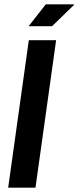

<svg xmlns="http://www.w3.org/2000/svg" viewBox="-20 -873 364 893"><path d="M18 0 114 -686H241L145 0ZM113 -751 193 -853H323L324 -850L222 -751Z"/></svg>

Font: Archivo Narrow
Style: Bold Italic
Weight: 700
Italic angle: -8°
Designer: Hector Gatti
Foundry: Omnibus-Type
Version: Version 3.002